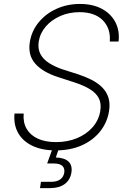

<svg xmlns="http://www.w3.org/2000/svg" viewBox="-20 -758 662 982"><path d="M264.6 11.2Q194.3 11.2 145.3 -12.5Q96.2 -36.1 72.5 -78.6Q48.8 -121.1 54.2 -177.2H101.1Q97.2 -131.8 116.2 -99.1Q135.3 -66.4 173.6 -48.8Q211.9 -31.2 266.6 -31.2Q324.7 -31.2 373 -51Q421.4 -70.8 453.1 -106.7Q484.9 -142.6 492.7 -189.5Q499 -227.5 486.1 -254.2Q473.1 -280.8 441.4 -300.8Q409.7 -320.8 358.4 -337.4L278.3 -363.3Q197.8 -389.2 159.7 -433.1Q121.6 -477.1 132.8 -544.4Q142.1 -600.6 178.5 -644.5Q214.8 -688.5 269.5 -713.1Q324.2 -737.8 389.2 -737.8Q454.6 -737.8 501 -712.9Q547.4 -688 570.1 -644.5Q592.8 -601.1 586.4 -545.4H541.5Q546.9 -612.3 505.9 -654.1Q464.8 -695.8 386.7 -695.8Q334 -695.8 289.3 -676.5Q244.6 -657.2 215.1 -623.5Q185.5 -589.8 178.2 -546.4Q172.4 -509.3 186.5 -481.9Q200.7 -454.6 231.2 -435.3Q261.7 -416 302.7 -402.3L378.4 -378.4Q417 -365.7 449 -349.4Q481 -333 503.2 -310.5Q525.4 -288.1 534.7 -258.3Q543.9 -228.5 537.6 -189Q528.3 -131.3 492.2 -85.9Q456.1 -40.5 398.2 -14.6Q340.3 11.2 264.6 11.2ZM184.6 204.1 189.5 171.9H240.7Q270.5 171.9 287.6 159.9Q304.7 147.9 308.6 125.5Q312 103 299.1 90.6Q286.1 78.1 253.9 78.1H221.2L254.4 -14.2H281.2L281.7 0L265.6 47.4Q310.1 48.8 330.6 68.6Q351.1 88.4 345.2 125Q338.9 162.6 310.8 183.3Q282.7 204.1 235.8 204.1Z"/></svg>

Font: Inter ExtraLight
Style: Italic
Weight: 250
Italic angle: -9.3988°
Designer: Rasmus Andersson
Foundry: rsms
Version: Version 4.001;git-66647c0bb